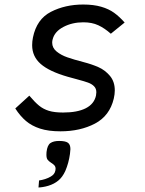

<svg xmlns="http://www.w3.org/2000/svg" viewBox="-20 -576 640 848"><path d="M47.5 -97 109.5 -153.5Q134 -124.5 152.8 -109.2Q171.5 -94 196 -86.5Q220.5 -79 258.5 -79Q322 -79 359 -98Q396 -117 404 -154Q405.5 -162.5 405.5 -168.5Q405.5 -185 395.2 -195.2Q385 -205.5 368 -211.5Q351 -217.5 317.5 -226.5Q298 -231.5 279 -237Q197.5 -260.5 159.8 -293.5Q122 -326.5 122 -376.5Q122 -393.5 125.5 -410.5Q142 -491.5 205 -523.8Q268 -556 347.5 -556Q393.5 -556 427 -546.2Q460.5 -536.5 484 -519.5Q507.5 -502.5 530.5 -476.5L469.5 -427Q442 -451.5 414 -464.5Q386 -477.5 348 -477.5Q299 -477.5 260 -457Q221 -436.5 212.5 -402Q210.5 -395.5 210.5 -387.5Q210.5 -364.5 230 -348.5Q249.5 -332.5 277.5 -322.8Q305.5 -313 348 -302Q385 -292.5 414.5 -279.5Q444 -266.5 465.5 -241Q487 -215.5 487 -176.5Q487 -160 482.5 -140.5Q464.5 -64.5 399.5 -30.2Q334.5 4 247 4Q194 4 157 -8Q120 -20 94.5 -41.8Q69 -63.5 47.5 -97ZM203 204.5Q212 199.5 217.2 193.2Q222.5 187 224.5 177.5L225.5 169Q225.5 163 223 158.2Q220.5 153.5 214.5 149L204.5 142Q194.5 135.5 189.8 128.8Q185 122 185 107Q185 100 185.5 95.5Q189 65 202.8 55.8Q216.5 46.5 241 46.5Q269 46.5 280 54.5Q291 62.5 291 82.5Q291 88 289 104Q283.5 144 268.5 179Q256 206.5 237.5 221.5Q219.5 236.5 193.5 244.5Q182 248 169.5 250Q157 252 150 252L152.5 221Q181 217 203 204.5Z"/></svg>

Font: JuliaMono
Style: Italic
Weight: 400
Italic angle: -9°
Monospace: yes
Designer: cormullion
Foundry: corm
Version: Version 0.057; ttfautohint (v1.8.4)